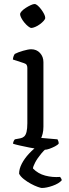

<svg xmlns="http://www.w3.org/2000/svg" viewBox="-20 -745 342 955"><path d="M202 0Q194 0 173 -3Q152 -6 127 -11Q102 -16 79.5 -21Q57 -26 45 -30Q45 -37 48 -43Q51 -49 54 -52L81 -57Q92 -59 100 -66Q108 -73 112 -89Q116 -105 116 -132V-407Q116 -416 112.5 -422Q109 -428 99 -431L44 -449Q45 -459 48 -466.5Q51 -474 54 -477Q69 -485 95 -492.5Q121 -500 135 -500Q162 -500 179 -481.5Q196 -463 196 -436V-115Q196 -94 192 -79.5Q188 -65 185 -59L266 -52Q268 -48 270 -43Q272 -38 272 -31Q267 -24 253.5 -17Q240 -10 226 -5Q212 0 202 0ZM136 -606Q130 -606 120 -614Q110 -622 101 -633Q92 -644 86 -655.5Q80 -667 80 -674Q80 -681 88 -689.5Q96 -698 108.5 -706Q121 -714 133 -719.5Q145 -725 152 -725Q159 -725 168 -717Q177 -709 185.5 -697.5Q194 -686 199.5 -675Q205 -664 205 -656Q205 -650 197.5 -641.5Q190 -633 178.5 -624.5Q167 -616 155 -611Q143 -606 136 -606ZM188 190Q183 190 167.5 184.5Q152 179 133.5 169Q115 159 98.5 146Q82 133 75 119Q75 95 88.5 69Q102 43 125 18.5Q148 -6 174 -24L235 -25Q207 -7 186.5 17.5Q166 42 155 63Q144 84 144 93Q169 119 205 128.5Q241 138 279 135Q281 138 284 142.5Q287 147 287 152Q273 168 242 179Q211 190 188 190Z"/></svg>

Font: Texturina 12pt Light
Style: Regular
Weight: 300
Designer: Guillermo Torres Carreño
Foundry: Omnibus-Type
Version: Version 1.002